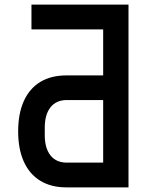

<svg xmlns="http://www.w3.org/2000/svg" viewBox="-20 -810 640 830"><path d="M58.5 -242Q58.5 -319 83 -373.2Q107.5 -427.5 154.2 -455.8Q201 -484 267 -484H426V-683H116V-790H535.5V0H267Q201 0 154.2 -28.5Q107.5 -57 83 -111.2Q58.5 -165.5 58.5 -242ZM426 -377.5H269Q223 -377.5 198.2 -346Q173.5 -314.5 173.5 -258V-226Q173.5 -169.5 198.2 -138.2Q223 -107 269 -107H426Z"/></svg>

Font: JuliaMono SemiBold
Style: Regular
Weight: 600
Monospace: yes
Designer: cormullion
Foundry: corm
Version: Version 0.055; ttfautohint (v1.8.4)